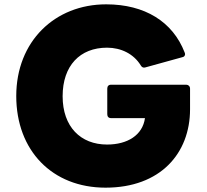

<svg xmlns="http://www.w3.org/2000/svg" viewBox="-20 -808 954 886"><path d="M467 58C720 58 857 -100 857 -304V-399C857 -410 849 -417 840 -417H492C481 -417 475 -410 475 -399V-281C475 -270 481 -263 492 -263H649C638 -184 568 -141 474 -141C352 -141 269 -223 269 -364C269 -505 349 -588 474 -588C539 -588 597 -559 629 -507C633 -500 638 -496 645 -496C647 -496 649 -497 651 -497L821 -544C829 -545 834 -551 834 -558C834 -561 833 -563 832 -566C777 -708 648 -788 470 -788C233 -788 55 -617 55 -365C55 -113 221 58 467 58Z"/></svg>

Font: LINE Seed JP App_OTF ExtraBold
Style: Regular
Weight: 800
Designer: LINE & Fontrix & Fontworks
Version: Version 1.013